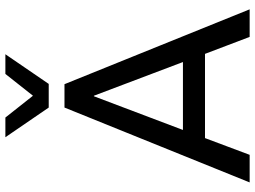

<svg xmlns="http://www.w3.org/2000/svg" viewBox="-140 -830 970 731"><g transform="rotate(-90 345.5 -465.0)"><path d="M16 0 301 -705H390L675 0H570L494 -200L538 -170H152L196 -200L121 0ZM344 -593 207 -231 187 -254H503L483 -231L346 -593ZM301 -765 188 -930H263L346 -825L429 -930H504L391 -765Z"/></g></svg>

Font: Nunito Sans 10pt SemiCondensed SemiBold
Style: Regular
Weight: 600
Width: 4
Designer: Vernon Adams
Foundry: Vernon Adams
Version: Version 3.101;gftools[0.9.27]